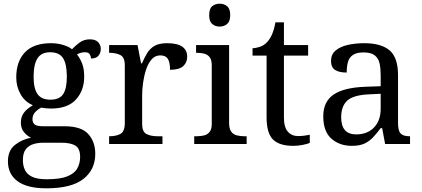

<svg xmlns="http://www.w3.org/2000/svg" viewBox="-20 -780 2284 1040"><path d="M231 240Q127 240 75 201.5Q23 163 23 94Q23 35 61 5Q99 -25 148 -34Q128 -43 110.5 -63.5Q93 -84 93 -116Q93 -146 108.5 -168Q124 -190 158 -210Q115 -228 91.5 -269.5Q68 -311 68 -361Q68 -447 115 -496.5Q162 -546 256 -546Q292 -546 324 -536Q356 -526 370 -513Q384 -529 409 -548Q434 -567 467 -567Q497 -567 511.5 -551.5Q526 -536 526 -515Q526 -494 513.5 -478.5Q501 -463 473 -463Q473 -474 466.5 -485.5Q460 -497 440 -497Q417 -497 397 -485Q414 -464 425 -435.5Q436 -407 436 -364Q436 -290 391.5 -241Q347 -192 256 -192Q244 -192 228.5 -193.5Q213 -195 203 -197Q184 -187 170 -172Q156 -157 156 -134Q156 -116 167.5 -106Q179 -96 218 -96H331Q420 -96 458 -54Q496 -12 496 53Q496 139 431.5 189.5Q367 240 231 240ZM233 191Q305 191 344 175.5Q383 160 398.5 132.5Q414 105 414 70Q414 24 388 8.5Q362 -7 312 -7H214Q186 -7 161 0.5Q136 8 120 28Q104 48 104 88Q104 117 115 140.5Q126 164 154 177.5Q182 191 233 191ZM253 -240Q302 -240 322 -270Q342 -300 342 -365Q342 -433 321.5 -465Q301 -497 252 -497Q204 -497 183 -464Q162 -431 162 -364Q162 -300 183.5 -270Q205 -240 253 -240Z M571 0V-42H574Q608 -42 632 -54.5Q656 -67 656 -114V-426Q656 -470 631.5 -482Q607 -494 574 -494H571V-536H725L744 -437H749Q762 -467 777 -492Q792 -517 817 -531.5Q842 -546 886 -546Q941 -546 967.5 -527Q994 -508 994 -473Q994 -442 972.5 -422Q951 -402 901 -402Q901 -443 889 -461.5Q877 -480 848 -480Q820 -480 801 -458Q782 -436 771 -402Q760 -368 755 -331.5Q750 -295 750 -266V-109Q750 -65 774.5 -53.5Q799 -42 832 -42H860V0Z M1032 0V-42H1045Q1067 -42 1085.5 -46.5Q1104 -51 1115.5 -65.5Q1127 -80 1127 -109V-426Q1127 -456 1115.5 -470.5Q1104 -485 1085.5 -489.5Q1067 -494 1045 -494H1042V-536H1221V-114Q1221 -83 1232 -67.5Q1243 -52 1262 -47Q1281 -42 1303 -42H1316V0ZM1170 -636Q1146 -636 1129.5 -650Q1113 -664 1113 -698Q1113 -733 1129.5 -746.5Q1146 -760 1170 -760Q1193 -760 1210 -746.5Q1227 -733 1227 -698Q1227 -664 1210 -650Q1193 -636 1170 -636Z M1569 10Q1493 10 1458.5 -24.5Q1424 -59 1424 -145V-479H1348V-519Q1366 -519 1388 -526.5Q1410 -534 1426 -551Q1443 -569 1454 -595Q1465 -621 1472 -659H1518V-536H1649V-479H1518V-142Q1518 -91 1539 -67Q1560 -43 1594 -43Q1612 -43 1627 -45Q1642 -47 1658 -50V-6Q1645 0 1619 5Q1593 10 1569 10Z M1886 10Q1819 10 1775 -29Q1731 -68 1731 -150Q1731 -230 1787.5 -268Q1844 -306 1959 -310L2042 -313V-373Q2042 -409 2036 -436.5Q2030 -464 2010 -480Q1990 -496 1949 -496Q1911 -496 1891 -482Q1871 -468 1864.5 -443.5Q1858 -419 1858 -387Q1816 -387 1794.5 -401.5Q1773 -416 1773 -450Q1773 -485 1797.5 -506Q1822 -527 1863 -536.5Q1904 -546 1953 -546Q2045 -546 2090.5 -507Q2136 -468 2136 -373V-114Q2136 -72 2150 -57Q2164 -42 2198 -42H2201V0H2066L2050 -86H2042Q2021 -58 2001 -36.5Q1981 -15 1954.5 -2.5Q1928 10 1886 10ZM1909 -52Q1970 -52 2006 -89.5Q2042 -127 2042 -191V-272L1978 -269Q1893 -265 1860.5 -234.5Q1828 -204 1828 -145Q1828 -52 1909 -52Z"/></svg>

Font: Noto Serif Khojki
Style: Regular
Weight: 400
Designer: Juan Bruce
Version: Version 2.002